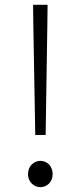

<svg xmlns="http://www.w3.org/2000/svg" viewBox="-20 -762 335 795"><path d="M126 -203H169L176 -658L177 -742H117L118 -658ZM147 13C174 13 198 -8 198 -41C198 -75 174 -96 147 -96C121 -96 96 -75 96 -41C96 -8 121 13 147 13Z"/></svg>

Font: Noto Sans CJK KR Light
Style: Regular
Weight: 300
Designer: Ryoko NISHIZUKA (kana & ideographs); Paul D. Hunt (Latin, Greek & Cyrillic); Wenlong ZHANG (bopomofo); Sandoll Communica
Foundry: Adobe Systems Incorporated
Version: Version 1.004;PS 1.004;hotconv 1.0.82;makeotf.lib2.5.63406